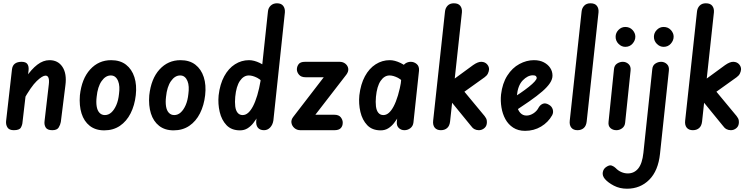

<svg xmlns="http://www.w3.org/2000/svg" viewBox="-20 -792 4594 1168"><path d="M64 0Q36 0 25.5 -16.5Q15 -33 17 -55L53 -371Q56 -394 71 -405Q86 -416 111 -416Q137 -416 146.5 -402.5Q156 -389 154 -366L117 -49Q116 -32 107 -16Q98 0 64 0ZM298 0Q268 0 258 -16.5Q248 -33 251 -55L277 -279Q280 -305 275 -318.5Q270 -332 257 -332Q238 -332 203.5 -299Q169 -266 121 -180L136 -319Q171 -371 207 -398.5Q243 -426 281 -426Q333 -426 360 -385Q387 -344 378 -274L350 -50Q347 -33 337 -16.5Q327 0 298 0Z M614 1Q561 1 526 -26.5Q491 -54 476 -102Q461 -150 466 -212Q477 -313 528.5 -369.5Q580 -426 656 -426Q711 -426 746.5 -398.5Q782 -371 797.5 -323Q813 -275 806 -213Q799 -151 774.5 -102.5Q750 -54 709.5 -26.5Q669 1 614 1ZM618 -92Q640 -92 657.5 -108Q675 -124 687.5 -152.5Q700 -181 704 -221Q707 -243 706 -263Q705 -283 698.5 -299Q692 -315 681 -324Q670 -333 654 -333Q622 -333 598 -298.5Q574 -264 568 -203Q564 -171 568 -145.5Q572 -120 585 -106Q598 -92 618 -92Z M1036 1Q983 1 948 -26.5Q913 -54 898 -102Q883 -150 888 -212Q899 -313 950.5 -369.5Q1002 -426 1078 -426Q1133 -426 1168.5 -398.5Q1204 -371 1219.5 -323Q1235 -275 1228 -213Q1221 -151 1196.5 -102.5Q1172 -54 1131.5 -26.5Q1091 1 1036 1ZM1040 -92Q1062 -92 1079.5 -108Q1097 -124 1109.5 -152.5Q1122 -181 1126 -221Q1129 -243 1128 -263Q1127 -283 1120.5 -299Q1114 -315 1103 -324Q1092 -333 1076 -333Q1044 -333 1020 -298.5Q996 -264 990 -203Q986 -171 990 -145.5Q994 -120 1007 -106Q1020 -92 1040 -92Z M1440 1Q1388 1 1358 -30.5Q1328 -62 1316.5 -111Q1305 -160 1310 -212Q1318 -280 1344 -328Q1370 -376 1409.5 -401Q1449 -426 1495 -426Q1525 -426 1560.5 -409Q1596 -392 1618 -363L1606 -257Q1574 -304 1545 -318.5Q1516 -333 1494 -333Q1462 -333 1439.5 -300Q1417 -267 1411 -203Q1408 -171 1411 -145.5Q1414 -120 1425.5 -106Q1437 -92 1456 -92Q1474 -92 1489.5 -105.5Q1505 -119 1519 -145.5Q1533 -172 1545 -212Q1557 -252 1566 -305L1571 -125Q1561 -107 1549 -85.5Q1537 -64 1521.5 -44Q1506 -24 1486 -11.5Q1466 1 1440 1ZM1586 0Q1561 0 1548.5 -15.5Q1536 -31 1539 -59L1610 -722Q1612 -744 1627 -758Q1642 -772 1665 -772Q1691 -772 1703 -756Q1715 -740 1713 -716L1643 -59Q1639 -33 1623.5 -16.5Q1608 0 1586 0Z M1807 0Q1786 0 1771 -13Q1756 -26 1753 -44.5Q1750 -63 1764 -81L1971 -350L1985 -322H1840Q1812 -322 1799 -337.5Q1786 -353 1786 -370Q1786 -387 1796.5 -401.5Q1807 -416 1836 -416H2046Q2067 -416 2081.5 -404Q2096 -392 2098.5 -374.5Q2101 -357 2087 -338L1876 -65L1862 -94H2013Q2041 -94 2053 -78.5Q2065 -63 2065 -46Q2065 -25 2053 -12.5Q2041 0 2015 0Z M2296 1Q2244 1 2214 -30.5Q2184 -62 2172.5 -111Q2161 -160 2166 -212Q2174 -280 2200 -328Q2226 -376 2265.5 -401Q2305 -426 2351 -426Q2381 -426 2416.5 -409Q2452 -392 2474 -363L2462 -257Q2430 -304 2401 -318.5Q2372 -333 2350 -333Q2318 -333 2295.5 -300Q2273 -267 2267 -203Q2264 -171 2267 -145.5Q2270 -120 2281.5 -106Q2293 -92 2312 -92Q2330 -92 2345.5 -105.5Q2361 -119 2375 -145.5Q2389 -172 2401 -212Q2413 -252 2422 -305L2427 -125Q2417 -107 2405 -85.5Q2393 -64 2377.5 -44Q2362 -24 2342 -11.5Q2322 1 2296 1ZM2440 0Q2420 0 2406 -13.5Q2392 -27 2394 -51L2427 -371Q2429 -394 2444.5 -405Q2460 -416 2479 -416Q2499 -416 2515 -402.5Q2531 -389 2529 -362L2495 -46Q2492 -24 2476 -12Q2460 0 2440 0Z M2662 0Q2637 0 2624.5 -15.5Q2612 -31 2615 -58L2687 -721Q2689 -743 2703 -757.5Q2717 -772 2741 -772Q2768 -772 2780 -756.5Q2792 -741 2790 -717L2718 -53Q2715 -26 2700 -13Q2685 0 2662 0ZM2893 0Q2878 0 2866 -6.5Q2854 -13 2842 -30L2709 -193L2787 -256L2928 -86Q2939 -72 2941 -60.5Q2943 -49 2941 -38Q2938 -21 2924 -10.5Q2910 0 2893 0ZM2696 -156 2705 -284 2858 -396Q2888 -417 2909 -416Q2931 -415 2943.5 -400.5Q2956 -386 2955 -369Q2954 -357 2948 -344.5Q2942 -332 2928 -322Z M3174 4Q3132 4 3102 -15.5Q3072 -35 3054.5 -67Q3037 -99 3030.5 -138.5Q3024 -178 3028 -217Q3036 -285 3066 -332Q3096 -379 3139.5 -402.5Q3183 -426 3228 -426Q3263 -426 3288 -413Q3313 -400 3327 -379Q3341 -358 3341 -332Q3341 -310 3325.5 -286.5Q3310 -263 3279 -236Q3248 -209 3200 -175.5Q3152 -142 3087 -99L3080 -185Q3115 -205 3145 -225.5Q3175 -246 3197.5 -264Q3220 -282 3232.5 -296Q3245 -310 3245 -318Q3245 -324 3240 -329Q3235 -334 3222 -334Q3190 -334 3160 -303Q3130 -272 3124 -208Q3120 -176 3125 -149Q3130 -122 3145 -105.5Q3160 -89 3183 -89Q3204 -89 3225 -102.5Q3246 -116 3257 -138Q3267 -155 3283 -161Q3299 -167 3319 -155Q3337 -145 3342.5 -126.5Q3348 -108 3339 -91Q3315 -48 3271.5 -22Q3228 4 3174 4Z M3493 0Q3468 0 3455.5 -15.5Q3443 -31 3446 -58L3518 -721Q3520 -743 3534 -757.5Q3548 -772 3572 -772Q3599 -772 3611 -756.5Q3623 -741 3621 -717L3549 -53Q3546 -26 3531 -13Q3516 0 3493 0Z M3730 0Q3708 0 3693.5 -13Q3679 -26 3682 -51L3715 -371Q3717 -394 3733.5 -405Q3750 -416 3769 -416Q3789 -416 3804 -402Q3819 -388 3816 -362L3783 -46Q3781 -24 3765 -12Q3749 0 3730 0ZM3784 -507Q3761 -507 3743 -525Q3725 -543 3725 -568Q3725 -592 3742.5 -610Q3760 -628 3784 -628Q3811 -628 3828 -609.5Q3845 -591 3845 -569Q3845 -546 3828 -526.5Q3811 -507 3784 -507Z M3794 356Q3750 356 3714.5 337.5Q3679 319 3660 297Q3643 277 3647 255.5Q3651 234 3669 223Q3688 210 3702 215.5Q3716 221 3725 230Q3740 246 3759.5 254.5Q3779 263 3799 263Q3838 263 3862.5 233Q3887 203 3894 138L3948 -371Q3950 -394 3966.5 -405Q3983 -416 4002 -416Q4022 -416 4037 -402Q4052 -388 4049 -362L3995 144Q3984 247 3929.5 301.5Q3875 356 3794 356ZM4017 -507Q3994 -507 3976 -525Q3958 -543 3958 -568Q3958 -592 3975.5 -610Q3993 -628 4017 -628Q4044 -628 4061 -609.5Q4078 -591 4078 -569Q4078 -546 4061 -526.5Q4044 -507 4017 -507Z M4195 0Q4170 0 4157.5 -15.5Q4145 -31 4148 -58L4220 -721Q4222 -743 4236 -757.5Q4250 -772 4274 -772Q4301 -772 4313 -756.5Q4325 -741 4323 -717L4251 -53Q4248 -26 4233 -13Q4218 0 4195 0ZM4426 0Q4411 0 4399 -6.5Q4387 -13 4375 -30L4242 -193L4320 -256L4461 -86Q4472 -72 4474 -60.5Q4476 -49 4474 -38Q4471 -21 4457 -10.5Q4443 0 4426 0ZM4229 -156 4238 -284 4391 -396Q4421 -417 4442 -416Q4464 -415 4476.5 -400.5Q4489 -386 4488 -369Q4487 -357 4481 -344.5Q4475 -332 4461 -322Z"/></svg>

Font: Edu SA Beginner SemiBold
Style: Regular
Weight: 600
Version: Version 1.003